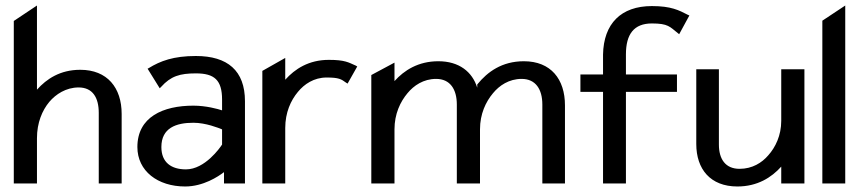

<svg xmlns="http://www.w3.org/2000/svg" viewBox="-20 -665 3119 696"><path d="M30 0H114V-164C114 -220 133 -265 159 -296C182 -323 219 -348 265 -348C316 -348 338 -311 338 -256V0H421V-252C421 -347 369 -412 271 -412C198 -412 149 -379 114 -340V-645L30 -589Z M478 -132C478 -45 552 11 651 11C717 11 771 -25 792 -41V0H868V-298C868 -409 805 -462 690 -462C609 -462 561 -444 519 -418L515 -416L559 -345L564 -350C599 -389 632 -399 690 -399C757 -399 785 -375 785 -304V-265C770 -270 727 -282 681 -282C571 -282 478 -241 478 -132ZM565 -132C565 -201 618 -220 681 -220C726 -220 773 -201 785 -196V-141C778 -130 723 -51 654 -51C601 -51 565 -76 565 -132Z M931 0H1014V-201C1014 -257 1034 -301 1060 -332C1083 -360 1118 -384 1164 -384C1209 -384 1217 -378 1235 -365L1240 -362L1275 -424L1270 -427C1243 -439 1230 -448 1172 -448C1099 -448 1049 -415 1014 -376V-455L931 -408Z M1326 0H1410V-196C1410 -252 1431 -296 1457 -327C1480 -355 1515 -379 1561 -379C1612 -379 1636 -341 1636 -286V0H1720V-196C1720 -252 1741 -296 1767 -327C1790 -355 1825 -379 1871 -379C1922 -379 1946 -341 1946 -286V0H2028V-283C2028 -378 1977 -443 1879 -443C1799 -443 1747 -404 1711 -360L1710 -359V-347C1692 -405 1644 -443 1569 -443C1496 -443 1445 -410 1410 -371V-438L1326 -393Z M2084 -332H2166V0H2249V-332H2434V-395H2249V-468C2249 -541 2278 -580 2343 -580C2402 -580 2408 -568 2437 -545L2442 -541L2479 -609L2474 -611C2441 -628 2413 -643 2343 -643C2231 -643 2168 -579 2166 -467V-395H2084Z M2504 -143C2504 -52 2555 11 2653 11C2726 11 2777 -22 2812 -61V0H2896V-414H2812V-227C2812 -174 2791 -131 2765 -102C2742 -75 2707 -53 2661 -53C2609 -53 2586 -89 2586 -141V-414H2504Z M2961 0H3044V-645L2961 -590Z"/></svg>

Font: Charger Sport
Style: DfBd
Weight: 400
Designer: Jasper
Foundry: Cannot Into Space Fonts
Version: Version 1.1